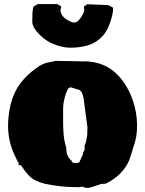

<svg xmlns="http://www.w3.org/2000/svg" viewBox="-20 -890 715 946"><path d="M352 32Q315 32 276 27.5Q237 23 203 16Q175 9 155 -1Q135 -11 118.5 -29Q102 -47 83 -76H72L71 -92Q70 -92 69.5 -92.5Q69 -93 67 -93L59 -111Q16 -193 20 -287Q25 -384 60.5 -448.5Q96 -513 174 -565Q196 -578 216 -582Q236 -586 255 -590Q281 -590 312 -589Q343 -588 374 -588H378Q380 -588 380 -587Q385 -588 395 -588Q405 -588 415 -587Q492 -581 546 -534Q581 -503 606 -459Q631 -415 644 -363Q657 -311 655 -258Q654 -219 643.5 -185Q633 -151 622 -116Q612 -83 589 -54Q566 -25 537 -6L515 8Q514 9 514 7.5Q514 6 509 11Q507 13 504 13Q500 16 486 16H480Q457 23 433 31.5Q409 40 392 32Q386 29 380.5 30.5Q375 32 373 32ZM350 -87Q356 -87 362.5 -88Q369 -89 370 -89L387 -126Q388 -129 389 -132.5Q390 -136 390 -140L397 -152V-174Q402 -183 404 -192.5Q406 -202 410 -226V-243L411 -261L393 -397Q387 -445 365 -449Q354 -451 351 -453Q348 -455 341 -456Q338 -457 331 -459Q324 -461 317 -455Q306 -437 298.5 -408Q291 -379 291 -353V-323Q291 -314 291 -288Q291 -262 293 -233.5Q295 -205 300 -186Q305 -170 306 -165Q307 -160 307 -156Q307 -118 333 -98Q333 -87 350 -87ZM326 -655Q296 -655 259.5 -667Q223 -679 194 -702Q168 -724 153.5 -744.5Q139 -765 139 -785Q139 -811 140 -827.5Q141 -844 145 -858L167 -870H262L282 -858Q280 -851 279 -846Q278 -841 278 -839Q278 -832 282 -823Q289 -805 311 -792Q333 -779 346 -779Q357 -779 368.5 -791Q380 -803 387.5 -818Q395 -833 395 -842Q395 -844 394.5 -847.5Q394 -851 393 -857L409 -869L513 -865L536 -853Q539 -843 533.5 -817Q528 -791 516 -762Q504 -733 487 -714Q456 -680 416 -667.5Q376 -655 326 -655Z"/></svg>

Font: Sigmar
Style: Regular
Weight: 400
Designer: Vernon Adams
Foundry: Vernon Adams
Version: Version 1.000; ttfautohint (v1.8.4.7-5d5b);gftools[0.9.24]